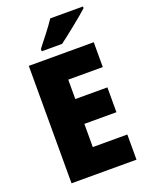

<svg xmlns="http://www.w3.org/2000/svg" viewBox="-169 -1012 848 1097"><g transform="rotate(-20 255.0 -463.5)"><path d="M477 -917V-927H278C249 -882 201 -824 168 -781V-767H292C344 -806 437 -880 477 -917ZM465 0V-153H255V-294H450V-445H255V-563H465V-714H70V0Z"/></g></svg>

Font: Noto Sans Devanagari SemiCondensed Black
Style: Regular
Weight: 900
Width: 4
Designer: Jelle Bosma - Monotype Design Team
Foundry: Monotype Imaging Inc.
Version: Version 2.004